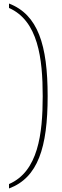

<svg xmlns="http://www.w3.org/2000/svg" viewBox="-20 -824 353 1088"><path d="M31 -804V-779C196 -706 222 -493 222 -279C222 -65 196 148 31 219V244C195 183 250 12 250 -279C250 -570 195 -741 31 -804Z"/></svg>

Font: Noto Serif Malayalam Thin
Style: Regular
Weight: 100
Designer: Indian type Foundry, Jelle Bosma, Monotype Design Team
Foundry: Monotype Imaging Inc.
Version: Version 2.104